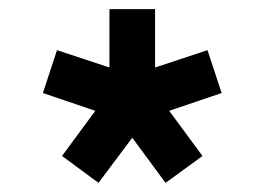

<svg xmlns="http://www.w3.org/2000/svg" viewBox="-20 -765 580 421"><path d="M116 -423 189 -522 74 -561 105 -655 220 -617V-745H320V-617L435 -655L466 -561L351 -522L424 -423L343 -364L270 -463L196 -364Z"/></svg>

Font: Eudoxus Sans
Style: Bold
Weight: 700
Designer: Stijn de Vries
Foundry: tokotype
Version: Version 2.005